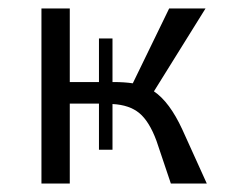

<svg xmlns="http://www.w3.org/2000/svg" viewBox="-20 -434 532 454"><path d="M469 0H384L350 -101Q333 -147 309.5 -166.5Q286 -186 246 -188V-80H214V-189H145V0H78V-414H145V-240H214V-343H246V-240H249Q274 -240 294 -237L380 -414H466L344 -218Q381 -193 411 -128Z"/></svg>

Font: Ysabeau Infant
Style: Regular
Weight: 400
Designer: Christian Thalmann (Catharsis Fonts)
Version: Version 0.003